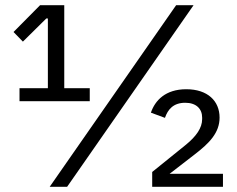

<svg xmlns="http://www.w3.org/2000/svg" viewBox="-20 -718 912 738"><path d="M55 -329H325V-379H227V-698H134L32 -595L68 -558L158 -647H164V-379H55ZM171 0H238L724 -698H657ZM837 0V-50H632L729 -125C785 -168 824 -208 824 -266C824 -330 778 -375 696 -375C616 -375 576 -332 560 -285L614 -265C625 -297 646 -323 692 -323C734 -323 757 -300 757 -266V-260C757 -226 734 -194 695 -162L565 -57V0Z"/></svg>

Font: Braiins Sans
Style: Regular
Weight: 400
Designer: Mike Abbink, Paul van der Laan, Pieter van Rosmalen, Jiri Chlebus, Lubos Buracinsky
Foundry: Bold Monday, Sudetype
Version: Version 1.000;hotconv 1.0.109;makeotfexe 2.5.65596